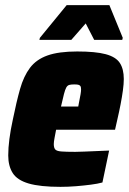

<svg xmlns="http://www.w3.org/2000/svg" viewBox="-20 -718 502 746"><path d="M215 8Q136 8 91.5 -5Q47 -18 29.5 -45.5Q12 -73 12 -114Q12 -143 16.5 -178Q21 -213 30 -254Q44 -323 58 -372.5Q72 -422 96.5 -454.5Q121 -487 164.5 -502.5Q208 -518 280 -518Q351 -518 390.5 -507.5Q430 -497 445.5 -473.5Q461 -450 461 -411Q461 -392 457.5 -366.5Q454 -341 448.5 -312.5Q443 -284 436 -254L427 -214H198Q195 -198 192 -182.5Q189 -167 189 -158Q189 -144 194.5 -137.5Q200 -131 218 -129.5Q236 -128 272 -128Q285 -128 307.5 -129Q330 -130 355.5 -131Q381 -132 404 -133L378 -9Q360 -4 333 -0.5Q306 3 275.5 5.5Q245 8 215 8ZM217 -304H284L287 -320Q291 -340 293 -351.5Q295 -363 295 -371Q295 -380 292 -384Q289 -388 283 -389Q277 -390 268 -390Q256 -390 249 -388Q242 -386 237.5 -378Q233 -370 228.5 -352.5Q224 -335 217 -304ZM133 -563 135 -571 239 -698H405L457 -571L455 -563H346L313 -627L257 -563Z"/></svg>

Font: Saira SemiCondensed Black
Style: Italic
Weight: 900
Width: 4
Italic angle: -12°
Designer: Hector Gatti with collaboration of the Omnibus-Type team
Foundry: Omnibus-Type
Version: Version 1.101